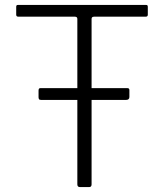

<svg xmlns="http://www.w3.org/2000/svg" viewBox="-20 -762 668 782"><path d="M507 -367Q507 -355 493 -355H148Q141 -355 139 -358Q137 -361 137 -366V-393Q137 -403 144 -403H499Q507 -403 507 -395ZM46 -734Q46 -738 47.5 -740Q49 -742 54 -742H574Q579 -742 580.5 -740Q582 -738 582 -734V-702Q582 -694 573 -694H363Q353 -694 353 -685V-11Q353 0 343 0H306Q295 0 295 -11V-685Q295 -694 285 -694H55Q46 -694 46 -702Z"/></svg>

Font: Libre Franklin Thin ExtraLight
Style: Regular
Weight: 250
Version: Version 3.000